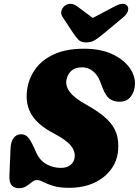

<svg xmlns="http://www.w3.org/2000/svg" viewBox="-20 -974 731 1011"><path d="M343.5 15Q292 15 259.8 4.8Q227.5 -5.5 207.8 -15.8Q188 -26 174.5 -26Q161 -26 148 -15.2Q135 -4.5 119 6.2Q103 17 80.5 17Q54.5 17 41.2 1.5Q28 -14 29.5 -49L35.5 -192Q37 -228.5 52 -247.8Q67 -267 91 -267Q114 -267 128.2 -250Q142.5 -233 157.5 -200L172.5 -167Q190 -129 224.5 -109.5Q259 -90 300.5 -90Q333 -90 351.5 -105.5Q370 -121 373 -144.5Q377.5 -176.5 353 -207Q328.5 -237.5 261.5 -272.5Q182 -314 147.8 -367.8Q113.5 -421.5 122 -496Q129 -557 163.8 -607.2Q198.5 -657.5 263 -687.5Q327.5 -717.5 422.5 -717.5Q508.5 -717.5 569 -689.8Q629.5 -662 661 -619Q692.5 -576 690.5 -529.5Q689.5 -493 669 -465.8Q648.5 -438.5 609 -438.5Q578 -438.5 557.2 -453.8Q536.5 -469 520 -511.5L507 -545.5Q494 -580 468.8 -599.8Q443.5 -619.5 412 -619.5Q376 -619.5 355.5 -601Q335 -582.5 329.5 -551Q324.5 -521 347.8 -489.5Q371 -458 434 -423Q504.5 -384 542.2 -347.5Q580 -311 593 -271.5Q606 -232 602 -183Q597.5 -126.5 564.5 -81.8Q531.5 -37 475 -11Q418.5 15 343.5 15ZM532 -802Q504.5 -779 483 -764.8Q461.5 -750.5 434 -750.5Q406.5 -750.5 392.8 -764.8Q379 -779 364 -802L310 -884Q298 -902 303.8 -918.5Q309.5 -935 321 -943.5Q352 -966 387 -940L468.5 -879.5L583 -940Q631.5 -966 650 -943.5Q657.5 -935 654.2 -918.5Q651 -902 630 -884Z"/></svg>

Font: Fraunces 9pt S100 Black
Style: Italic
Weight: 900
Italic angle: -16°
Version: Version 1.000; ttfautohint (v1.8.3)